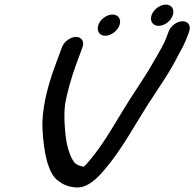

<svg xmlns="http://www.w3.org/2000/svg" viewBox="-20 -809 842 832"><path d="M637.3 -744.5C627.2 -717.3 642.8 -697 667.7 -697C692.8 -697 719.4 -717.6 728.2 -741.5C737.9 -767.7 724.5 -789 698.8 -789C675 -789 646.8 -770.1 637.3 -744.5ZM406.6 -702C397.4 -677 409.1 -654 436.3 -654C462 -654 488.7 -675.2 497.5 -699C507 -724.7 493.6 -746 467.4 -746C443.5 -746 415.8 -727 406.6 -702ZM248.3 -604 217.7 -521C181 -421.8 159.8 -323 164.2 -249.2C166.9 -198.7 172.4 -151.4 184.2 -108C194.6 -76.9 205.7 -41.9 237 -22.1C253.3 -9.5 276.7 0.6 306.4 2.9C359 9.7 406.5 -42.6 430.7 -71C503.2 -154.4 560 -260.3 618.6 -352.6C663.7 -423.8 715.4 -493.6 755.7 -576.1C768.1 -597.8 780.5 -620.7 791 -649L799.5 -672C808.7 -696.8 795.9 -717 771.1 -717C745.1 -717 719 -695 710.5 -672L701.6 -648C689.9 -616.3 672.8 -589.4 656.7 -560.6C618.2 -491.4 582.8 -441.2 540.5 -375C495.4 -304.3 453.8 -228.4 409 -166.4C386.6 -135.9 359.2 -99.5 341.9 -86.3C315.1 -92.5 303.5 -99.1 293.4 -118.8C279.3 -143.6 269.8 -177.9 265.2 -213C260.2 -256.4 256 -308 262.3 -359.5C268.8 -399.5 290.4 -476.9 306.7 -521L337.3 -604C346.2 -628.1 334.7 -649 309.5 -649C284.3 -649 257.3 -628.1 248.3 -604Z"/></svg>

Font: Just Breathe
Style: BdObl7
Weight: 400
Foundry: Cannot Into Space Fonts
Version: Version 0.72